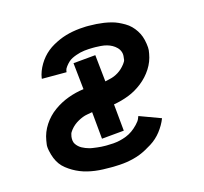

<svg xmlns="http://www.w3.org/2000/svg" viewBox="-84 -621 767 722"><g transform="rotate(-15 300.0 -260.0)"><path d="M262 8Q247 8 232 7.5Q217 7 202 5Q187 3 172.5 -0.5Q158 -4 144.5 -9.5Q131 -15 119 -22Q107 -29 95.5 -38Q84 -47 76 -58Q68 -69 62.5 -82.5Q57 -96 53.5 -113Q50 -130 52 -140L54 -153Q59 -184 77 -211.5Q95 -239 121.5 -258Q148 -277 178 -288Q208 -299 239 -303L228 -407L315 -415L326 -310Q334 -312 343.5 -314Q353 -316 361.5 -319.5Q370 -323 378 -328Q386 -333 393 -339.5Q400 -346 407 -355Q414 -364 415 -370L416 -379Q418 -391 414.5 -401Q411 -411 403.5 -418.5Q396 -426 387 -431Q378 -436 367.5 -439Q357 -442 343.5 -443Q330 -444 323 -444H313Q305 -444 296.5 -443.5Q288 -443 279.5 -442Q271 -441 263 -439Q255 -437 246.5 -434Q238 -431 230 -427Q222 -423 215.5 -417Q209 -411 202.5 -402.5Q196 -394 195 -388L194 -381H98V-384Q100 -397 105 -410Q110 -423 117.5 -435.5Q125 -448 134 -458.5Q143 -469 154 -478Q165 -487 177.5 -494Q190 -501 202.5 -506.5Q215 -512 228.5 -516Q242 -520 255.5 -522.5Q269 -525 284.5 -526.5Q300 -528 309 -528H320Q335 -528 349.5 -527Q364 -526 377.5 -524Q391 -522 405 -518.5Q419 -515 431 -509.5Q443 -504 455 -497Q467 -490 476.5 -480.5Q486 -471 493.5 -459.5Q501 -448 505.5 -435.5Q510 -423 512.5 -406.5Q515 -390 514 -381L512 -368Q507 -338 490 -311.5Q473 -285 447.5 -265Q422 -245 393.5 -234Q365 -223 335 -218L345 -113L258 -105L248 -211Q238 -209 228.5 -207.5Q219 -206 210 -202.5Q201 -199 192 -194Q183 -189 175 -182.5Q167 -176 159.5 -166.5Q152 -157 151 -151L149 -142Q148 -134 149 -126.5Q150 -119 154 -113Q158 -107 163.5 -102Q169 -97 175.5 -93.5Q182 -90 188.5 -87.5Q195 -85 202 -83Q209 -81 217 -80Q225 -79 232 -78Q239 -77 248 -76.5Q257 -76 263 -76H269Q282 -76 295 -77Q308 -78 321 -81Q334 -84 346.5 -89Q359 -94 370.5 -102Q382 -110 393.5 -122Q405 -134 408 -142L412 -152L496 -121Q491 -108 484 -96Q477 -84 468.5 -73Q460 -62 449.5 -52.5Q439 -43 427 -35.5Q415 -28 403 -21.5Q391 -15 378.5 -10Q366 -5 352 -1.5Q338 2 325.5 4Q313 6 297 7Q281 8 273 8Z"/></g></svg>

Font: Iosevka Aile Medium
Style: Italic
Weight: 500
Italic angle: -9°
Designer: Belleve Invis
Foundry: Belleve Invis
Version: Version 31.1.0; ttfautohint (v1.8.4)